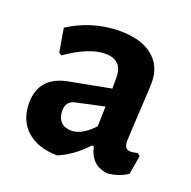

<svg xmlns="http://www.w3.org/2000/svg" viewBox="-94 -567 668 670"><g transform="rotate(20 240.5 -232.5)"><path d="M244 -474Q321 -474 364.5 -439.5Q408 -405 408 -343Q408 -326 402.5 -231.5Q397 -137 397 -121Q397 -91 420 -91Q430 -91 446 -95L456 -87L444 -17Q412 4 371 8Q308 2 294 -65H287Q237 -12 184 9Q112 8 71 -29Q30 -66 30 -130Q30 -227 133 -247L286 -276V-317Q286 -382 222 -382Q162 -382 79 -324L69 -330L54 -418Q142 -474 244 -474ZM285 -209 179 -186Q148 -179 148 -144Q148 -118 162 -103.5Q176 -89 201 -89Q240 -89 283 -135Z"/></g></svg>

Font: Alegreya Sans SC
Style: Bold
Weight: 700
Designer: Juan Pablo del Peral
Foundry: Huerta Tipografica
Version: Version 2.007